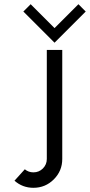

<svg xmlns="http://www.w3.org/2000/svg" viewBox="-20 -686 427 911"><path d="M138.7 205.1Q86.9 205.1 48.8 171.4L97.7 117.2Q115.2 131.8 138.7 131.8Q165 131.8 183.6 113.3Q202.1 94.7 202.1 68.4V-449.2H275.4V68.4Q275.4 125 235.4 165Q195.3 205.1 138.7 205.1ZM238.8 -552.7 352.1 -666 386.7 -631.3 238.8 -483.4 90.8 -631.3 125.5 -666Z"/></svg>

Font: Catrinity
Style: Regular
Weight: 400
Designer: Alexander Lange
Foundry: High-Logic / Made with FontCreator
Version: Version 2.090;May 20, 2024;FontCreator 15.0.0.2974 64-bit